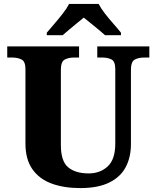

<svg xmlns="http://www.w3.org/2000/svg" viewBox="-20 -951 799 981"><path d="M390 10Q307 10 244 -13Q181 -36 145.5 -86.5Q110 -137 110 -218V-598Q110 -637 90 -647Q70 -657 43 -657H17V-714H384V-657H358Q330 -657 310.5 -646.5Q291 -636 291 -594V-210Q291 -127 328.5 -96Q366 -65 433 -65Q492 -65 530.5 -101Q569 -137 569 -217V-598Q569 -637 550 -647Q531 -657 503 -657H477V-714H743V-657H717Q688 -657 668.5 -646.5Q649 -636 649 -594V-215Q649 -148 622.5 -97.5Q596 -47 538.5 -18.5Q481 10 390 10ZM219 -784Q235 -803 257.5 -829Q280 -855 301 -882Q322 -909 333 -931H484Q495 -909 516 -882Q537 -855 560 -829Q583 -803 598 -784V-771H517Q505 -782 485 -798.5Q465 -815 444 -832Q423 -849 408 -861Q393 -849 372.5 -832Q352 -815 332 -798.5Q312 -782 300 -771H219Z"/></svg>

Font: Noto Serif Sinhala ExtraBold
Style: Regular
Weight: 800
Designer: Jelle Bosma - Monotype Design Team
Foundry: Monotype Imaging Inc.
Version: Version 2.007; ttfautohint (v1.8.4.7-5d5b)